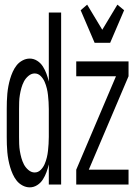

<svg xmlns="http://www.w3.org/2000/svg" viewBox="-20 -794 590 826"><path d="M108 12Q92 12 77 4Q62 -4 52 -16.5Q42 -29 35 -44.5Q28 -60 23.5 -75.5Q19 -91 16 -107Q13 -123 11.5 -139.5Q10 -156 9.5 -172.5Q9 -189 9 -205V-325Q9 -341 9.5 -357.5Q10 -374 11.5 -390.5Q13 -407 16 -423Q19 -439 23.5 -454.5Q28 -470 35 -485.5Q42 -501 52 -513.5Q62 -526 77 -534Q92 -542 108 -542Q125 -542 140 -532.5Q155 -523 164.5 -508Q174 -493 180 -476.5Q186 -460 190 -443V-740H243V0H190V-87Q186 -70 180 -53.5Q174 -37 164.5 -22Q155 -7 140 2.5Q125 12 108 12ZM129 -52Q144 -52 155 -63Q166 -74 172 -88Q178 -102 181.5 -116.5Q185 -131 186.5 -145.5Q188 -160 189 -175Q190 -190 190 -205V-325Q190 -340 189 -355Q188 -370 186.5 -384.5Q185 -399 181.5 -413.5Q178 -428 172 -442Q166 -456 155 -467Q144 -478 129 -478Q115 -478 102.5 -467.5Q90 -457 83 -443.5Q76 -430 72 -415.5Q68 -401 65.5 -386Q63 -371 62.5 -355.5Q62 -340 62 -325V-205Q62 -190 62.5 -174.5Q63 -159 65.5 -144Q68 -129 72 -114.5Q76 -100 83 -86.5Q90 -73 102.5 -62.5Q115 -52 129 -52ZM387 -610 327 -750 355 -774 420 -666 485 -774 514 -750 454 -610ZM308 0V-64L479 -466H308V-530H533V-466L362 -64H533V0Z"/></svg>

Font: Lode
Style: Regular
Weight: 400
Monospace: yes
Designer: Belleve Invis
Foundry: Belleve Invis
Version: Version 29.2.0; ttfautohint (v1.8.3)